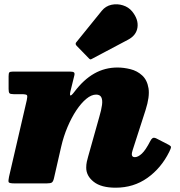

<svg xmlns="http://www.w3.org/2000/svg" viewBox="-20 -853 839 893"><path d="M594.5 -800Q578 -820 551.8 -828.2Q525.5 -836.5 498.5 -830.8Q471.5 -825 453.5 -803L336.5 -658.5Q327.5 -649.5 336 -640.5L392.5 -582.5Q396.5 -578 399.5 -577Q402.5 -576 408 -579.5L576 -668.5Q614.5 -689 619.5 -726Q624.5 -763 594.5 -800ZM40 -520Q26.5 -520 23.2 -516Q20 -512 20 -498V-439Q20 -424 24 -419.5Q28 -415 43.5 -415H79Q102.5 -415 105.5 -410Q108.5 -405 104.5 -387L22 -31Q18 -12 20.2 -6Q22.5 0 48 0H197Q215.5 0 221.5 -4.5Q227.5 -9 231 -24L264.5 -170.5Q275.5 -218.5 294 -262.2Q312.5 -306 335 -339.8Q357.5 -373.5 381.2 -393.2Q405 -413 427 -413Q445 -413 451.2 -400.5Q457.5 -388 454.5 -365Q451.5 -342 442 -310L390 -125Q386.5 -114 383.8 -100.8Q381 -87.5 381 -73Q381 -35 415.8 -7.5Q450.5 20 518 20Q601.5 20 665.5 -25.5Q729.5 -71 767 -146.5Q775.5 -163.5 775.5 -169Q775.5 -174.5 758 -183L707.5 -209Q696 -214.5 690 -210.8Q684 -207 679 -197Q657.5 -155 639.8 -138.5Q622 -122 607 -122Q593 -122 593 -136Q593 -142 597 -155L657 -341Q677 -403.5 670.8 -442.2Q664.5 -481 641.2 -502.2Q618 -523.5 586.8 -531.2Q555.5 -539 526 -539Q468 -539 418.5 -511Q369 -483 326 -426Q311.5 -407 307.5 -409Q303.5 -411 308 -430L325.5 -501Q328.5 -512.5 324 -516.2Q319.5 -520 306 -520Z"/></svg>

Font: Besley Black
Style: Italic
Weight: 900
Italic angle: -13°
Designer: Owen Earl
Foundry: indestructible type*
Version: Version 2.001